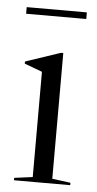

<svg xmlns="http://www.w3.org/2000/svg" viewBox="-46 -606 322 636"><g transform="rotate(5 114.5 -287.5)"><path d="M151 -16 212 -8V0H25V-8L86 -16V-366L27 -388V-395L143 -434H151ZM17 -553V-575H217V-553Z"/></g></svg>

Font: Libre Caslon Display
Style: Regular
Weight: 400
Designer: Pablo Impallari, Rodrigo Fuenzalida
Foundry: Pablo Impallari, Rodrigo Fuenzalida
Version: Version 1.002